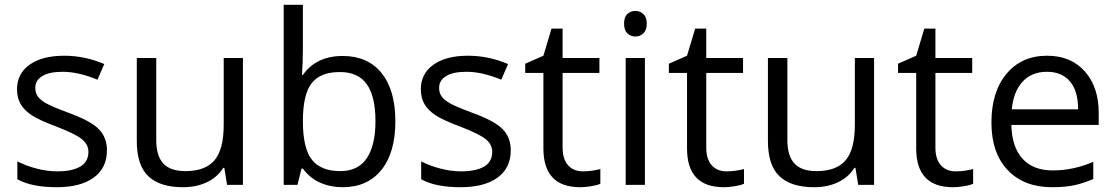

<svg xmlns="http://www.w3.org/2000/svg" viewBox="-20 -780 4707 810"><path d="M431.2 -146Q431.2 -71.3 375.5 -30.8Q319.8 9.8 219.2 9.8Q112.8 9.8 53.2 -23.9V-99.1Q91.8 -79.6 136 -68.4Q180.2 -57.1 221.2 -57.1Q284.7 -57.1 318.8 -77.4Q353 -97.7 353 -139.2Q353 -170.4 325.9 -192.6Q298.8 -214.8 220.2 -245.1Q145.5 -272.9 114 -293.7Q82.5 -314.5 67.1 -340.8Q51.8 -367.2 51.8 -403.8Q51.8 -469.2 105 -507.1Q158.2 -544.9 251 -544.9Q337.4 -544.9 419.9 -509.8L391.1 -443.8Q310.5 -477.1 245.1 -477.1Q187.5 -477.1 158.2 -459Q128.9 -440.9 128.9 -409.2Q128.9 -387.7 139.9 -372.6Q150.9 -357.4 175.3 -343.8Q199.7 -330.1 269 -304.2Q364.3 -269.5 397.7 -234.4Q431.2 -199.2 431.2 -146Z M639.2 -535.2V-188Q639.2 -122.6 668.9 -90.3Q698.7 -58.1 762.2 -58.1Q846.2 -58.1 885 -104Q923.8 -149.9 923.8 -253.9V-535.2H1004.9V0H938L926.3 -71.8H921.9Q897 -32.2 852.8 -11.2Q808.6 9.8 752 9.8Q654.3 9.8 605.7 -36.6Q557.1 -83 557.1 -185.1V-535.2Z M1425.8 -543.9Q1531.2 -543.9 1589.6 -471.9Q1647.9 -399.9 1647.9 -268.1Q1647.9 -136.2 1589.1 -63.2Q1530.3 9.8 1425.8 9.8Q1373.5 9.8 1330.3 -9.5Q1287.1 -28.8 1257.8 -68.8H1252L1234.9 0H1176.8V-759.8H1257.8V-575.2Q1257.8 -513.2 1253.9 -463.9H1257.8Q1314.5 -543.9 1425.8 -543.9ZM1414.1 -476.1Q1331.1 -476.1 1294.4 -428.5Q1257.8 -380.9 1257.8 -268.1Q1257.8 -155.3 1295.4 -106.7Q1333 -58.1 1416 -58.1Q1490.7 -58.1 1527.3 -112.5Q1564 -167 1564 -269Q1564 -373.5 1527.3 -424.8Q1490.7 -476.1 1414.1 -476.1Z M2134.8 -146Q2134.8 -71.3 2079.1 -30.8Q2023.4 9.8 1922.9 9.8Q1816.4 9.8 1756.8 -23.9V-99.1Q1795.4 -79.6 1839.6 -68.4Q1883.8 -57.1 1924.8 -57.1Q1988.3 -57.1 2022.5 -77.4Q2056.6 -97.7 2056.6 -139.2Q2056.6 -170.4 2029.5 -192.6Q2002.4 -214.8 1923.8 -245.1Q1849.1 -272.9 1817.6 -293.7Q1786.1 -314.5 1770.8 -340.8Q1755.4 -367.2 1755.4 -403.8Q1755.4 -469.2 1808.6 -507.1Q1861.8 -544.9 1954.6 -544.9Q2041 -544.9 2123.5 -509.8L2094.7 -443.8Q2014.2 -477.1 1948.7 -477.1Q1891.1 -477.1 1861.8 -459Q1832.5 -440.9 1832.5 -409.2Q1832.5 -387.7 1843.5 -372.6Q1854.5 -357.4 1878.9 -343.8Q1903.3 -330.1 1972.7 -304.2Q2067.9 -269.5 2101.3 -234.4Q2134.8 -199.2 2134.8 -146Z M2439.5 -57.1Q2460.9 -57.1 2481 -60.3Q2501 -63.5 2512.7 -66.9V-4.9Q2499.5 1.5 2473.9 5.6Q2448.2 9.8 2427.7 9.8Q2272.5 9.8 2272.5 -153.8V-472.2H2195.8V-511.2L2272.5 -544.9L2306.6 -659.2H2353.5V-535.2H2508.8V-472.2H2353.5V-157.2Q2353.5 -108.9 2376.5 -83Q2399.4 -57.1 2439.5 -57.1Z M2700.7 0H2619.6V-535.2H2700.7ZM2612.8 -680.2Q2612.8 -708 2626.5 -720.9Q2640.1 -733.9 2660.6 -733.9Q2680.2 -733.9 2694.3 -720.7Q2708.5 -707.5 2708.5 -680.2Q2708.5 -652.8 2694.3 -639.4Q2680.2 -626 2660.6 -626Q2640.1 -626 2626.5 -639.4Q2612.8 -652.8 2612.8 -680.2Z M3045.4 -57.1Q3066.9 -57.1 3086.9 -60.3Q3106.9 -63.5 3118.7 -66.9V-4.9Q3105.5 1.5 3079.8 5.6Q3054.2 9.8 3033.7 9.8Q2878.4 9.8 2878.4 -153.8V-472.2H2801.8V-511.2L2878.4 -544.9L2912.6 -659.2H2959.5V-535.2H3114.7V-472.2H2959.5V-157.2Q2959.5 -108.9 2982.4 -83Q3005.4 -57.1 3045.4 -57.1Z M3301.8 -535.2V-188Q3301.8 -122.6 3331.5 -90.3Q3361.3 -58.1 3424.8 -58.1Q3508.8 -58.1 3547.6 -104Q3586.4 -149.9 3586.4 -253.9V-535.2H3667.5V0H3600.6L3588.9 -71.8H3584.5Q3559.6 -32.2 3515.4 -11.2Q3471.2 9.8 3414.6 9.8Q3316.9 9.8 3268.3 -36.6Q3219.7 -83 3219.7 -185.1V-535.2Z M4012.2 -57.1Q4033.7 -57.1 4053.7 -60.3Q4073.7 -63.5 4085.4 -66.9V-4.9Q4072.3 1.5 4046.6 5.6Q4021 9.8 4000.5 9.8Q3845.2 9.8 3845.2 -153.8V-472.2H3768.6V-511.2L3845.2 -544.9L3879.4 -659.2H3926.3V-535.2H4081.5V-472.2H3926.3V-157.2Q3926.3 -108.9 3949.2 -83Q3972.2 -57.1 4012.2 -57.1Z M4418.5 9.8Q4299.8 9.8 4231.2 -62.5Q4162.6 -134.8 4162.6 -263.2Q4162.6 -392.6 4226.3 -468.8Q4290 -544.9 4397.5 -544.9Q4498 -544.9 4556.6 -478.8Q4615.2 -412.6 4615.2 -304.2V-252.9H4246.6Q4249 -158.7 4294.2 -109.9Q4339.4 -61 4421.4 -61Q4507.8 -61 4592.3 -97.2V-24.9Q4549.3 -6.3 4511 1.7Q4472.7 9.8 4418.5 9.8ZM4396.5 -477.1Q4332 -477.1 4293.7 -435.1Q4255.4 -393.1 4248.5 -318.8H4528.3Q4528.3 -395.5 4494.1 -436.3Q4460 -477.1 4396.5 -477.1Z"/></svg>

Font: HunimalSansv1.5
Style: Regular
Weight: 400
Foundry: Ascender Corporation
Version: Version 1.10